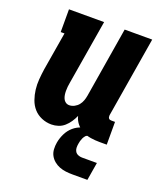

<svg xmlns="http://www.w3.org/2000/svg" viewBox="-135 -619 769 904"><g transform="rotate(20 250.0 -167.5)"><path d="M161 8Q135 8 111.5 -2Q88 -12 72 -30Q56 -48 47.5 -72Q39 -96 36 -121Q33 -146 35 -172Q37 -198 41 -225L73 -416H54V-530H230L176 -206Q174 -196 173 -185.5Q172 -175 172 -164.5Q172 -154 173.5 -144.5Q175 -135 179 -126Q183 -117 191 -111.5Q199 -106 209 -106Q222 -106 234.5 -112.5Q247 -119 255.5 -129.5Q264 -140 268.5 -153Q273 -166 275 -178L333 -530H471L404 -126Q404 -122 404.5 -118Q405 -114 407.5 -111Q410 -108 413.5 -107Q417 -106 421 -106H439V8H403Q380 8 358 4.5Q336 1 317 -9Q298 -19 284.5 -35.5Q271 -52 266 -73Q259 -57 249 -42Q239 -27 225.5 -15Q212 -3 195 2.5Q178 8 161 8ZM335 195Q318 195 301.5 193Q285 191 269.5 185Q254 179 241.5 168.5Q229 158 221.5 144Q214 130 213 113Q212 96 215 79Q219 56 230 33.5Q241 11 259.5 -5Q278 -21 302 -28Q326 -35 349 -35L343 0Q335 0 329.5 6.5Q324 13 320.5 20.5Q317 28 315 35.5Q313 43 312 50Q310 61 310.5 71Q311 81 316 89Q321 97 330.5 101Q340 105 350 105H425L410 195Z"/></g></svg>

Font: Iosevka Slab Heavy
Style: Italic
Weight: 900
Italic angle: -9°
Monospace: yes
Designer: Belleve Invis
Foundry: Belleve Invis
Version: Version 11.1.0; ttfautohint (v1.8.3)